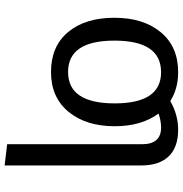

<svg xmlns="http://www.w3.org/2000/svg" viewBox="0 -579 792 832"><g transform="rotate(90 396.0 -163.0)"><path d="M542 -539Q618 -539 657.5 -498Q697 -457 697 -379V213L605 202V-382Q605 -465 533 -465Q503 -465 472 -454Q527 -380 527 -264Q527 -140 464.5 -64Q402 12 292 12Q181 12 119 -62Q57 -136 57 -263Q57 -388 119.5 -463.5Q182 -539 293 -539Q364 -539 418 -505Q478 -539 542 -539ZM428 -264Q428 -465 293 -465Q156 -465 156 -263Q156 -62 292 -62Q428 -62 428 -264Z"/></g></svg>

Font: Fira Sans
Style: Regular
Weight: 400
Designer: Carrois Corporate & Edenspiekermann AG
Foundry: Carrois Corporate GbR & Edenspiekermann AG
Version: Version 4.106;PS 004.106;hotconv 1.0.70;makeotf.lib2.5.58329